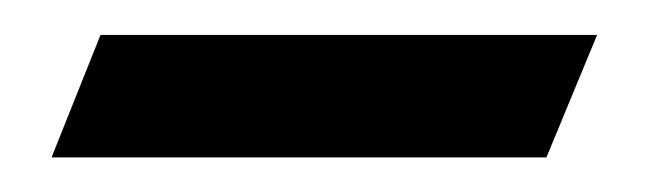

<svg xmlns="http://www.w3.org/2000/svg" viewBox="-20 -800 375 111"><path d="M295.9 -709H9.8L38.1 -779.8H325.2Z"/></svg>

Font: Libre Caslon Text
Style: Italic
Weight: 400
Italic angle: -25°
Designer: Pablo Impallari, Rodrigo Fuenzalida
Foundry: Pablo Impallari, Rodrigo Fuenzalida
Version: Version 1.002